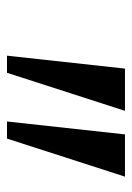

<svg xmlns="http://www.w3.org/2000/svg" viewBox="66 -934 378 550"><g transform="rotate(90 255.0 -659.0)"><path d="M297.5 -828 188.5 -490H139.5L176.5 -828ZM486 -828 377 -490H328L365 -828Z"/></g></svg>

Font: Merriweather 48pt SemiBold
Style: Italic
Weight: 600
Italic angle: -7.8°
Designer: Eben Sorkin
Foundry: Eben Sorkin
Version: Version 2.101